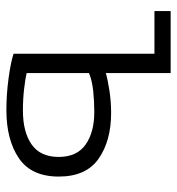

<svg xmlns="http://www.w3.org/2000/svg" viewBox="4 -560 567 616"><g transform="rotate(90 288.0 -252.5)"><path d="M334 11Q283 11 231.5 4Q180 -3 153 -12V-464H16V-516H215V-308Q235 -314 270.5 -319.5Q306 -325 343 -325Q432 -325 489.5 -285Q547 -245 547 -157Q547 -69 488 -29Q429 11 334 11ZM335 -42Q404 -42 444 -70Q484 -98 484 -157Q484 -215 444.5 -243Q405 -271 340 -271Q305 -271 272 -267.5Q239 -264 215 -254V-54Q231 -50 264.5 -46Q298 -42 335 -42Z"/></g></svg>

Font: Ubuntu Sans Light
Style: Regular
Weight: 300
Designer: Dalton Maag Ltd
Foundry: Dalton Maag Ltd
Version: Version 1.006; ttfautohint (v1.8.4.7-5d5b)